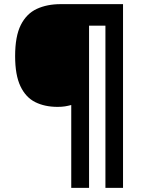

<svg xmlns="http://www.w3.org/2000/svg" viewBox="-20 -780 689 927"><path d="M574 127H489V-656H410V127H324V-273Q309 -269 294 -266.5Q279 -264 258 -264Q196 -264 150 -287Q104 -310 78.5 -364Q53 -418 53 -509Q53 -605 80.5 -659.5Q108 -714 157.5 -737Q207 -760 273 -760H574Z"/></svg>

Font: Noto Sans Gujarati UI ExtraBold
Style: Regular
Weight: 800
Designer: Jelle Bosma - Monotype Design Team, Universal Thirst
Foundry: Monotype Imaging Inc.
Version: Version 2.106; ttfautohint (v1.8.4.7-5d5b)